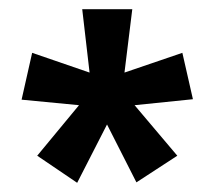

<svg xmlns="http://www.w3.org/2000/svg" viewBox="-20 -782 467 418"><path d="M268 -762 251 -624 377 -667 400 -566 273 -553 366 -443 277 -385 213 -511 148 -384 61 -443 152 -553 27 -565 50 -667 175 -624 159 -762Z"/></svg>

Font: Noto Sans Arabic ExtCond SemBd
Style: Regular
Weight: 600
Width: 2
Designer: Monotype Design Team, Nadine Chahine, Nizar Qandah and Khaled Hosny
Foundry: Monotype Imaging Inc.
Version: Version 2.012; ttfautohint (v1.8.4.7-5d5b)